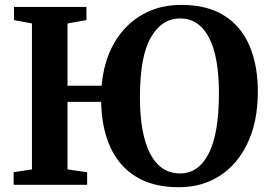

<svg xmlns="http://www.w3.org/2000/svg" viewBox="-20 -772 1124 802"><path d="M262 -414H404.5Q414 -520 459 -595.8Q504 -671.5 576 -711.8Q648 -752 738 -751.5Q847 -751.5 918 -706Q989 -660.5 1023.5 -577.8Q1058 -495 1057 -383Q1056 -262.5 1014.2 -174.2Q972.5 -86 898.5 -38Q824.5 10 727 10Q620 10 548.5 -33.8Q477 -77.5 440.8 -157.5Q404.5 -237.5 402.5 -346.5H262V-64.5L344 -52.5V0H37V-52.5L113.5 -64.5V-674L38.5 -688V-743H341V-688L262 -674ZM732.5 -47.5Q809.5 -47.5 852 -131.2Q894.5 -215 894.5 -382.5Q894.5 -536.5 852.5 -615.8Q810.5 -695 732.5 -695Q656 -695 610.2 -615.8Q564.5 -536.5 564.5 -366.5Q564.5 -212 607.5 -129.8Q650.5 -47.5 732.5 -47.5Z"/></svg>

Font: Merriweather Text Regular
Style: Bold
Weight: 700
Designer: Eben Sorkin
Foundry: Eben Sorkin
Version: Version 2.100; ttfautohint (v1.7.19-72a1) -l 8 -r 50 -G 200 